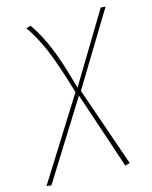

<svg xmlns="http://www.w3.org/2000/svg" viewBox="-169 -597 685 863"><g transform="rotate(-15 173.0 -165.0)"><path d="M200 -182 328 188 306 194 186 -164 -38 194 -60 191 175 -183Q135 -319 104 -392.5Q73 -466 36 -517L57 -524Q94 -471 124 -400Q154 -329 189 -200L383 -521L405 -519Z"/></g></svg>

Font: FiraGO Thin
Style: Italic
Weight: 100
Italic angle: -8°
Designer: bBox Type GmbH
Foundry: bBox Type GmbH
Version: Version 1.001